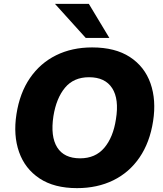

<svg xmlns="http://www.w3.org/2000/svg" viewBox="-20 -961 844 992"><path d="M48 0ZM378 11Q260 11 184.5 -39Q109 -89 78.5 -175.5Q48 -262 65 -371Q82 -481 135 -558Q188 -635 270 -675.5Q352 -716 456 -716Q575 -716 651 -666.5Q727 -617 757.5 -530.5Q788 -444 771 -335Q754 -225 701 -147.5Q648 -70 565.5 -29.5Q483 11 378 11ZM394 -143Q473 -143 519 -197.5Q565 -252 579 -345Q596 -449 559.5 -505.5Q523 -562 440 -562Q361 -562 316 -508Q271 -454 256 -361Q240 -256 275.5 -199.5Q311 -143 394 -143ZM423 -765 264 -941H439L545 -765Z"/></svg>

Font: Winston ExtraBold
Style: Italic
Weight: 800
Italic angle: -9°
Designer: Original fonts by Vernon Adams / Changes by Cristiano Sobral
Foundry: Original fonts by Vernon Adams / Changes by Cristiano Sobral
Version: Version 2.503;July 17, 2020;FontCreator 13.0.0.2655 64-bit